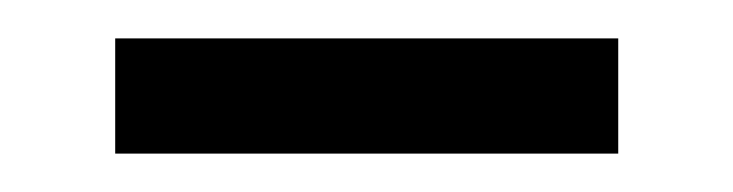

<svg xmlns="http://www.w3.org/2000/svg" viewBox="-20 -554 382 100"><path d="M40 -474V-534H302V-474Z"/></svg>

Font: Darker Grotesque Light SemiBold
Style: Regular
Weight: 600
Version: Version 1.000;gftools[0.9.28]